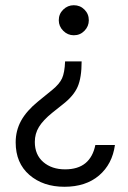

<svg xmlns="http://www.w3.org/2000/svg" viewBox="-20 -530 490 735"><path d="M292.5 -295Q292.5 -232.5 277.1 -197.5Q261.7 -162.5 220.8 -130.8L180 -98.3Q145 -70 129.2 -44.2Q113.3 -18.3 113.3 13.3Q113.3 62.5 145.8 90.4Q178.3 118.3 229.2 118.3Q278.3 118.3 307.1 94.6Q335.8 70.8 345 25H420Q410 98.3 359.2 141.7Q308.3 185 226.7 185Q145 185 92.5 139.6Q40 94.2 40 15Q40 -30 60.8 -67.9Q81.7 -105.8 125.8 -141.7L180 -185.8Q207.5 -208.3 217.5 -230Q227.5 -251.7 229.2 -295ZM262.5 -510Q286.7 -510 303.3 -493.3Q320 -476.7 320 -452.5Q320 -429.2 303.3 -412.1Q286.7 -395 262.5 -395Q239.2 -395 222.1 -412.1Q205 -429.2 205 -452.5Q205 -476.7 222.1 -493.3Q239.2 -510 262.5 -510Z"/></svg>

Font: Funnel Sans Light
Style: Regular
Weight: 300
Designer: NORD ID, Kristian Moeller
Foundry: Dicotype
Version: Version 1.000